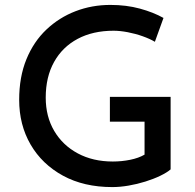

<svg xmlns="http://www.w3.org/2000/svg" viewBox="-20 -753 793 781"><path d="M674 -64Q659 -51 632 -38Q605 -25 571.5 -14.5Q538 -4 503 2Q468 8 437 8Q321 8 236 -38.5Q151 -85 104.5 -165Q58 -245 58 -347Q58 -440 87.5 -512Q117 -584 169 -633Q221 -682 287.5 -707.5Q354 -733 429 -733Q494 -733 549 -718Q604 -703 645 -680L610 -583Q590 -595 560.5 -605.5Q531 -616 499.5 -622Q468 -628 442 -628Q358 -628 296 -595Q234 -562 200 -501Q166 -440 166 -356Q166 -279 200.5 -220.5Q235 -162 296.5 -129Q358 -96 439 -96Q475 -96 509.5 -103Q544 -110 568 -124V-258H427V-359H674Z"/></svg>

Font: Reem Kufi Fun
Style: Regular
Weight: 400
Designer: Khaled Hosny
Version: Version 1.005